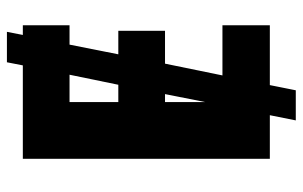

<svg xmlns="http://www.w3.org/2000/svg" viewBox="-180 -620 875 555"><g transform="rotate(-90 257.5 -342.5)"><path d="M462 0H289L274 75H187L202 0H76V-714H346L355 -760H443L434 -714H462V-579H406L378 -438H446V-303H351L317 -137H462ZM240 -438H290L319 -579H240ZM240 -303V-187L263 -303Z"/></g></svg>

Font: Noto Sans SemiCondensed ExtraBold
Style: Regular
Weight: 800
Width: 4
Designer: Monotype Design Team
Foundry: Monotype Imaging Inc.
Version: Version 2.013; ttfautohint (v1.8.4.7-5d5b)